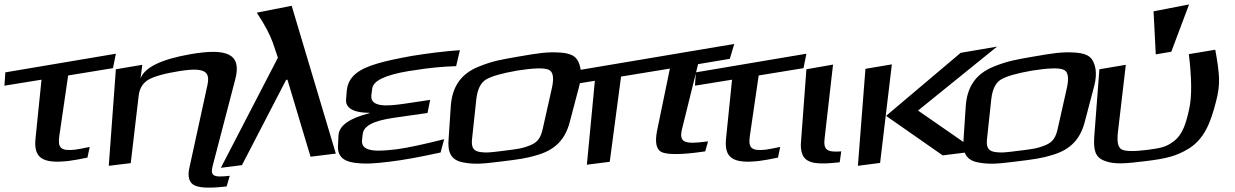

<svg xmlns="http://www.w3.org/2000/svg" viewBox="-116 -713 5562 865"><path d="M151 -99 191 -373 393 -406 406 -471 -92 -387 -96 -327 71 -354 44 -89C35 -2 74 26 194 12C217 9 245 4 278 -3L288 -51C260 -45 238 -41 225 -39C157 -31 144 -47 151 -99Z M844 27 944 -356C974 -471 906 -497 743 -469C610 -446 535 -409 517 -359L525 -421L406 -401L374 34L473 22L509 -284C513 -314 526 -337 551 -353C576 -368 624 -382 694 -393C726 -398 751 -400 770 -399C816 -396 828 -375 819 -332L737 44C729 80 735 106 755 119C776 133 822 136 895 128L905 127L919 79C840 88 830 79 844 27Z M1198 -687 1041 -656C1078 -600 1101 -555 1113 -521L1136 -453L879 43L974 31L1173 -353L1179 -354L1283 -7L1397 -21Z M1515 -82 1518 -109C1524 -160 1605 -175 1677 -185L1810 -204L1822 -263L1708 -246C1633 -235 1551 -227 1557 -284L1561 -314C1565 -349 1619 -375 1726 -393L1748 -396C1813 -407 1876 -413 1939 -415L1956 -487C1885 -482 1813 -473 1739 -461C1673 -449 1622 -438 1585 -427C1503 -403 1451 -370 1446 -301L1443 -263C1440 -218 1496 -204 1548 -205V-203C1458 -180 1412 -147 1409 -104L1407 -62C1402 -12 1429 13 1479 20C1532 27 1568 24 1643 15C1702 8 1778 -6 1869 -26L1885 -86C1794 -63 1725 -48 1675 -41C1593 -31 1509 -24 1515 -82Z M2493 -323C2502 -356 2503 -384 2499 -406C2489 -451 2471 -471 2411 -476C2348 -480 2313 -474 2225 -459C2139 -444 2106 -439 2041 -413C1956 -379 1921 -317 1915 -236L1905 -86C1900 -28 1915 7 1967 18C2021 29 2059 25 2147 14C2218 5 2251 2 2309 -16C2388 -40 2430 -87 2450 -160ZM2329 -132C2321 -97 2309 -73 2274 -59C2235 -43 2211 -41 2155 -34C2099 -27 2076 -23 2042 -29C2012 -35 2007 -56 2011 -90L2030 -267C2035 -311 2050 -341 2074 -355C2099 -370 2146 -383 2214 -395C2284 -406 2331 -408 2353 -400C2375 -393 2381 -366 2371 -319Z M2957 -133 3029 -424 3172 -448 3192 -515 2443 -389 2439 -329 2564 -349 2528 29 2631 16 2682 -368 2902 -404 2844 -123C2834 -71 2841 -40 2864 -28C2889 -17 2939 -16 3016 -25C3024 -26 3053 -30 3061 -31L3074 -76L3065 -75C2970 -63 2941 -69 2957 -133Z M3262 -99 3302 -373 3504 -406 3517 -471 3019 -387 3015 -327 3182 -354 3155 -89C3146 -2 3185 26 3305 12C3328 9 3356 4 3389 -3L3399 -51C3371 -45 3349 -41 3336 -39C3268 -31 3255 -47 3262 -99Z M3599 -89 3637 -422 3517 -401 3493 -79C3490 -52 3493 -31 3500 -15C3519 28 3579 28 3667 18L3674 -31C3609 -26 3593 -38 3599 -89Z M4284 -32 4020 -215 4376 -503 4212 -475 3876 -191 4131 -13ZM3849 21 3902 -423 3783 -403 3749 34Z M4813 -323C4822 -356 4823 -384 4819 -406C4809 -451 4791 -471 4731 -476C4668 -480 4633 -474 4545 -459C4459 -444 4426 -439 4361 -413C4276 -379 4241 -317 4235 -236L4225 -86C4220 -28 4235 7 4287 18C4341 29 4379 25 4467 14C4538 5 4571 2 4629 -16C4708 -40 4750 -87 4770 -160ZM4649 -132C4641 -97 4629 -73 4594 -59C4555 -43 4531 -41 4475 -34C4419 -27 4396 -23 4362 -29C4332 -35 4327 -56 4331 -90L4350 -267C4355 -311 4370 -341 4394 -355C4419 -370 4466 -383 4534 -395C4604 -406 4651 -408 4673 -400C4695 -393 4701 -366 4691 -319Z M5044 13C5136 2 5184 -9 5242 -45C5310 -89 5338 -160 5362 -254C5373 -294 5377 -329 5376 -360C5375 -392 5369 -435 5359 -489L5240 -469C5253 -360 5254 -279 5242 -224C5228 -160 5213 -106 5170 -75C5136 -50 5114 -46 5055 -38C4992 -30 4953 -31 4937 -40C4921 -49 4916 -73 4920 -114L4956 -421L4837 -401L4814 -100C4810 -41 4816 -5 4859 11C4903 29 4956 24 5044 13ZM5161 -480 5241 -693 5081 -662 5091 -468Z"/></svg>

Font: Gamestation Warped
Style: Italic
Weight: 400
Designer: Jonas Hecksher
Foundry: Jonas Hecksher, Playtypeª, e-types AS
Version: Version 1.003